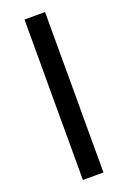

<svg xmlns="http://www.w3.org/2000/svg" viewBox="-170 -863 680 1019"><g transform="rotate(-20 169.5 -354.0)"><path d="M227.5 99.6H111.3V-806.6H227.5Z"/></g></svg>

Font: Pretendard JP SemiBold
Style: Regular
Weight: 600
Designer: Base glyphs from Inter by Rasmus Andersson; Hangeul glyphs from Noto Sans CJK(Source Han Sans) by Jang Soo-young and Kan
Foundry: Kil Hyung-jin
Version: Version 1.309